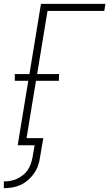

<svg xmlns="http://www.w3.org/2000/svg" viewBox="-44 -755 568 998"><path d="M-24 223V188Q-7 188 10.5 185Q28 182 44 174.5Q60 167 75 155.5Q90 144 100 129Q110 114 116 97Q122 80 125 63L136 0H48L103 -335H33V-370H109L169 -735H504L498 -698H203L149 -370H263L262 -335H143L94 -37H181L164 63Q161 85 153.5 106.5Q146 128 132.5 147Q119 166 101 181.5Q83 197 62 206.5Q41 216 19.5 219.5Q-2 223 -24 223Z"/></svg>

Font: Iosevka Extralight
Style: Italic
Weight: 200
Italic angle: -9°
Monospace: yes
Designer: Belleve Invis
Foundry: Belleve Invis
Version: Version 32.5.0; ttfautohint (v1.8.4)